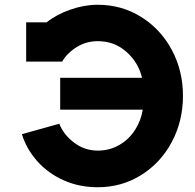

<svg xmlns="http://www.w3.org/2000/svg" viewBox="-20 -774 821 807"><path d="M749 -371Q749 -265 702 -177Q655 -89 573 -38Q491 13 391 13Q313 13 248 -16Q183 -45 137.5 -95.5Q92 -146 72 -210L229 -254Q248 -207 292 -174Q336 -141 391 -141Q441 -141 482 -165Q523 -189 548 -228.5Q573 -268 580 -313H233V-447H577Q562 -511 511.5 -556Q461 -601 391 -601Q343 -601 303 -576.5Q263 -552 241 -515H90V-680H176Q217 -713 275.5 -733.5Q334 -754 391 -754Q491 -754 573 -703Q655 -652 702 -564.5Q749 -477 749 -371Z"/></svg>

Font: Arvo
Style: Bold
Weight: 700
Designer: Anton Koovit (Cyrillic Expansion: Cyreal)
Foundry: Anton Koovit, Yassin Baggar
Version: Version 3.000